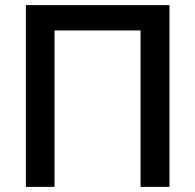

<svg xmlns="http://www.w3.org/2000/svg" viewBox="-20 -730 763 750"><path d="M81 0V-710H642V0H529V-611H193V0Z"/></svg>

Font: Raleway SemiBold
Style: Regular
Weight: 600
Designer: Matt McInerney, Pablo Impallari, Rodrigo Fuenzalida
Foundry: Matt McInerney, Pablo Impallari, Rodrigo Fuenzalida
Version: Version 4.026